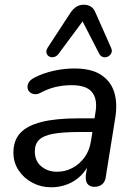

<svg xmlns="http://www.w3.org/2000/svg" viewBox="-20 -787 573 816"><path d="M198 9Q155 9 118.5 -10Q82 -29 59.5 -62.5Q37 -96 37 -138Q37 -190 66 -221.5Q95 -253 156 -268.5Q217 -284 312 -284H393L384 -226H322Q249 -226 207 -218.5Q165 -211 146.5 -193Q128 -175 128 -144Q128 -102 156 -79.5Q184 -57 222 -57Q257 -57 287.5 -73Q318 -89 339.5 -118.5Q361 -148 367 -190L386 -311Q395 -366 371 -395.5Q347 -425 285 -425Q250 -425 217 -417.5Q184 -410 151 -392Q137 -385 125 -387Q113 -389 105.5 -396.5Q98 -404 97 -415Q96 -426 102.5 -437Q109 -448 126 -457Q165 -477 209.5 -486.5Q254 -496 296 -496Q367 -496 408.5 -469.5Q450 -443 465 -396.5Q480 -350 470 -287L430 -38Q428 -16 415 -4.5Q402 7 381 7Q361 7 351.5 -6Q342 -19 345 -44L357 -121L365 -109Q352 -69 325.5 -42.5Q299 -16 266 -3.5Q233 9 198 9ZM452 -584Q458 -571 453 -561Q448 -551 438.5 -546.5Q429 -542 418.5 -544.5Q408 -547 402 -558L331 -696L228 -557Q220 -547 209 -544.5Q198 -542 189 -547Q180 -552 177.5 -562Q175 -572 183 -585L279 -732Q291 -750 305 -758.5Q319 -767 336 -767Q353 -767 366 -759Q379 -751 386 -733Z"/></svg>

Font: Nunito Medium
Style: Italic
Weight: 500
Designer: Vernon Adams
Foundry: Vernon Adams
Version: Version 3.601